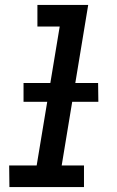

<svg xmlns="http://www.w3.org/2000/svg" viewBox="-20 -755 472 775"><path d="M18 0H319V-87H229L336 -735H131V-648H221L128 -87H17ZM377 -344 376 -420H75V-344Z"/></svg>

Font: Iosevka Sparkle Medium Oblique
Style: Regular
Weight: 500
Italic angle: -9°
Designer: Belleve Invis
Foundry: Belleve Invis
Version: Version 4.5.0; ttfautohint (v1.8.3)